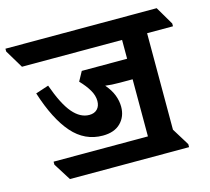

<svg xmlns="http://www.w3.org/2000/svg" viewBox="-153 -736 947 867"><g transform="rotate(-15 320.5 -303.0)"><path d="M71 19 20 -62V-76H461V-343H402Q361 -343 334 -347Q358 -319 368.5 -291.5Q379 -264 379 -237Q379 -191 349.5 -161.5Q320 -132 266 -132Q182 -132 123.5 -198.5Q65 -265 24 -394L85 -414Q118 -321 153.5 -279.5Q189 -238 231 -238Q255 -238 268.5 -252Q282 -266 282 -290Q282 -315 267 -341Q252 -367 225 -395L249 -439H461V-527H-7L-58 -612V-625H649L699 -540V-527H578V-76L628 5V19Z"/></g></svg>

Font: Noto Serif Devanagari SemiCondensed
Style: Bold
Weight: 700
Width: 4
Designer: Universal Thirst, Indian Type Foundry and the Monotype Design Team
Foundry: Monotype Imaging Inc.
Version: Version 2.004; ttfautohint (v1.8.4.7-5d5b)